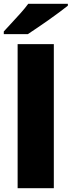

<svg xmlns="http://www.w3.org/2000/svg" viewBox="-27 -993 378 1013"><path d="M257 0H66V-760H257ZM331 -973V-963Q313 -949 286 -928.5Q259 -908 228 -886.5Q197 -865 168.5 -845.5Q140 -826 120 -813H-7V-827Q10 -846 34 -871.5Q58 -897 82 -924Q106 -951 122 -973Z"/></svg>

Font: Noto Sans Cherokee Black
Style: Regular
Weight: 900
Designer: Monotype Design Team
Foundry: Monotype Imaging Inc.
Version: Version 2.001; ttfautohint (v1.8.4.7-5d5b)